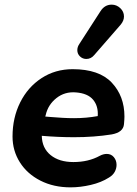

<svg xmlns="http://www.w3.org/2000/svg" viewBox="-20 -797 588 827"><path d="M34 -209Q34 -290 67 -356Q100 -422 159 -460.5Q218 -499 293 -499Q407 -499 461.5 -441Q516 -383 516 -295Q516 -284 514 -262Q511 -227 461 -218Q385 -206 299 -206Q231 -206 160 -212Q161 -159 198 -129Q235 -99 296 -99Q361 -99 410 -126Q425 -134 440 -134Q459 -134 470.5 -120Q482 -106 482 -87Q482 -71 474 -56.5Q466 -42 449 -32Q416 -11 371 -0.5Q326 10 284 10Q211 10 154 -19Q97 -48 65.5 -98Q34 -148 34 -209ZM199 -293Q224 -291 249 -289.5Q274 -288 299 -288Q352 -288 401 -297Q404 -340 381 -367.5Q358 -395 307 -399Q259 -403 223 -374.5Q187 -346 177 -302L175 -295ZM352 -543Q336 -543 324.5 -554Q313 -565 313 -581Q313 -595 322 -608L413 -749Q431 -777 461 -777Q482 -777 498 -762Q514 -747 514 -726Q514 -708 500 -691L386 -560Q372 -543 352 -543Z"/></svg>

Font: SN Pro Bold
Style: Bold Italic
Weight: 700
Italic angle: -9°
Designer: Tobias Whetton
Foundry: Supernotes
Version: Version 1.003